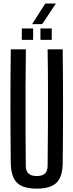

<svg xmlns="http://www.w3.org/2000/svg" viewBox="-20 -1086 426 1113"><path d="M193 7.5Q113 7.5 78.5 -26.8Q44 -61 42.5 -140Q40.5 -304.5 40.5 -470Q40.5 -635.5 42.5 -800H130Q128.5 -690.5 128 -576.5Q127.5 -462.5 128 -348.8Q128.5 -235 129.5 -125.5Q129.5 -95 145.5 -80.2Q161.5 -65.5 193 -65.5Q225.5 -65.5 240.8 -80.2Q256 -95 256 -125.5Q257 -235 257.8 -348.8Q258.5 -462.5 258.2 -576.5Q258 -690.5 256 -800H343.5Q345.5 -635.5 345.5 -470Q345.5 -304.5 343.5 -140Q342.5 -61 307.8 -26.8Q273 7.5 193 7.5ZM214.5 -855V-921H280V-855ZM106.5 -855V-921H172V-855ZM166 -946 242.5 -1065.5H304L224.5 -946Z"/></svg>

Font: Big Shoulders Display Thin SemiBold
Style: Regular
Weight: 600
Version: Version 2.002